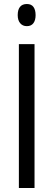

<svg xmlns="http://www.w3.org/2000/svg" viewBox="-20 -933 264 953"><path d="M73.7 0V-713.9H151.4V0ZM113.3 -913.1Q135.7 -913.1 146.2 -898.4Q156.7 -883.8 156.7 -857.9Q156.7 -832.5 145.8 -817.9Q134.8 -803.2 113.3 -803.2Q92.3 -803.2 80.1 -817.9Q67.9 -832.5 67.9 -857.9Q67.9 -884.8 79.3 -898.9Q90.8 -913.1 113.3 -913.1Z"/></svg>

Font: Open Sans Condensed
Style: Regular
Weight: 400
Width: 3
Designer: Monotype Design Team
Foundry: Monotype Imaging Inc.
Version: Version 3.000